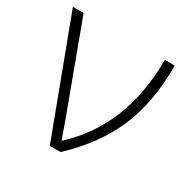

<svg xmlns="http://www.w3.org/2000/svg" viewBox="-127 -651 765 772"><g transform="rotate(30 256.0 -265.5)"><path d="M-1 -530.8H48.8Q190.4 -149.4 204.1 -111.6Q217.8 -73.7 228 -43H231Q425.8 -223.1 425.8 -530.8H472.2Q472.2 -358.9 418.5 -234.1Q364.7 -109.4 248 0H198.2Z"/></g></svg>

Font: JBL Sans
Style: Light
Weight: 300
Version: Version 1.10